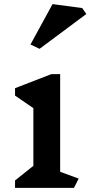

<svg xmlns="http://www.w3.org/2000/svg" viewBox="-20 -912 439 932"><path d="M339 0H53V-36L142 -107V-387L53 -448V-484L229 -552H272V-78L362 -45ZM399 -844 172 -675 128 -696 235 -892 379 -873Z"/></svg>

Font: InknutAntiqua
Style: Medium
Weight: 500
Designer: Claus Eggers Srensen
Foundry: Claus Eggers Srensen
Version: Version 1.000; ttfautohint (v1.2) -l 7 -r 28 -G 50 -x 13 -D 